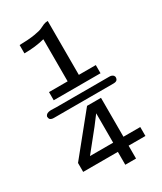

<svg xmlns="http://www.w3.org/2000/svg" viewBox="-229 -849 928 1098"><g transform="rotate(-30 234.5 -300.0)"><path d="M7 -294Q9 -302 14.5 -307Q20 -312 29 -314Q38 -316 45 -316Q52 -316 64 -315.5Q76 -315 80 -315H431Q441 -315 447.5 -311.5Q454 -308 455.5 -306Q457 -304 460 -297Q461 -284 454.5 -276.5Q448 -269 430 -269H38Q30 -269 24.5 -270.5Q19 -272 16 -274Q13 -276 11 -279.5Q9 -283 8.5 -285Q8 -287 8 -290ZM28 23 236 -234H328V23H439V82H328V167H257V82H28ZM76 -673V-728Q137 -729 176.5 -735.5Q216 -742 229 -749Q242 -756 255.5 -761.5Q269 -767 284 -767V-411H396V-357H87V-411H210V-689Q150 -673 76 -673ZM107 23H260V-171L213 -109Z"/></g></svg>

Font: Coval
Style: ExtraLight
Weight: 250
Foundry: Context Ltd
Version: Version 001.000